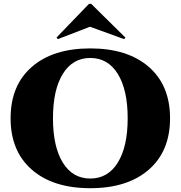

<svg xmlns="http://www.w3.org/2000/svg" viewBox="-20 -966 945 1000"><path d="M443.4 -945.8 274.4 -770.5 281.2 -762.2 448.7 -826.7 626.5 -762.2 633.3 -770 455.1 -945.8ZM145.8 -617.7Q256.3 -713.9 450.2 -713.9Q644 -713.9 754.9 -617.7Q865.7 -521.5 865.7 -350.1Q865.7 -178.7 754.9 -82.3Q644 14.2 450.2 14.2Q256.3 14.2 145.8 -82.3Q35.2 -178.7 35.2 -350.1Q35.2 -521.5 145.8 -617.7ZM307.1 -119.1Q358.4 -36.1 450.2 -36.1Q542 -36.1 593.5 -119.1Q645 -202.1 645 -350.1Q645 -498 593.5 -581.1Q542 -664.1 450.2 -664.1Q358.4 -664.1 307.1 -581.1Q255.9 -498 255.9 -350.1Q255.9 -202.1 307.1 -119.1Z"/></svg>

Font: Cinzel Black
Style: Regular
Weight: 900
Designer: Natanael Gama
Version: Version 1.001;PS 001.001;hotconv 1.0.56;makeotf.lib2.0.21325